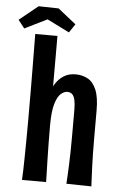

<svg xmlns="http://www.w3.org/2000/svg" viewBox="-85 -868 577 910"><g transform="rotate(5 203.5 -413.5)"><path d="M54.6 -0.6Q55.8 -17.4 56.6 -45.3Q57.4 -73.2 57.9 -109.8Q58.4 -146.4 58.9 -190.8Q59.4 -235.2 59.4 -286Q59.4 -327 59.2 -365Q59 -403 59 -440.7Q59 -478.4 58.5 -518.2Q58 -558 57.8 -601.7Q57.6 -645.4 57 -695.2H162.6Q162.6 -650.2 162.7 -606.2Q162.8 -562.2 162.7 -519.4Q162.6 -476.6 162.6 -434.3Q162.6 -392 163 -350.7Q163.4 -309.4 164.6 -268.8Q164.6 -221.4 165.3 -180.4Q166 -139.4 166.7 -105.6Q167.4 -71.8 168.4 -45.2Q169.4 -18.6 169.4 -0.6ZM384.8 1.2 265.8 -1Q267.4 -25.2 268.6 -47.6Q269.8 -70 270.7 -94.6Q271.6 -119.2 272.3 -150.9Q273 -182.6 273 -226.6Q273 -243.8 273 -262Q273 -280.2 273 -302.3Q273 -324.4 273 -351.8Q273 -380.8 269 -399.3Q265 -417.8 256.1 -426.5Q247.2 -435.2 232.6 -435.2Q217.4 -435.2 201.7 -421.6Q186 -408 175.3 -372Q164.6 -336 164.6 -268.8L123.6 -244.6Q123.6 -286.4 127.8 -326.6Q132 -366.8 141.6 -402.1Q151.2 -437.4 167.6 -464.2Q184 -491 207.9 -506.2Q231.8 -521.4 264.6 -521.4Q296.8 -521.4 322.5 -507.3Q348.2 -493.2 363.2 -457.9Q378.2 -422.6 378.2 -359.8Q378.2 -325.4 378.2 -304.3Q378.2 -283.2 378.2 -267.3Q378.2 -251.4 378.2 -231.8Q378.2 -185.8 378.9 -152.7Q379.6 -119.6 380.5 -94.6Q381.4 -69.6 382.6 -47Q383.8 -24.4 384.8 1.2ZM215.2 -716.6 109.2 -769.4 2.6 -716.8 -27.6 -755.4 61.6 -827.6 156.8 -825.6 242.6 -757.4Z"/></g></svg>

Font: Truculenta
Style: Regular
Weight: 400
Designer: Ivan Castro, Eva Sanz & Omnibus-Type Team
Foundry: Omnibus-Type
Version: Version 1.002